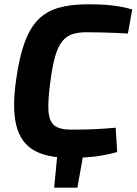

<svg xmlns="http://www.w3.org/2000/svg" viewBox="-20 -722 635 893"><path d="M368 -7 340 151H232L247 -7ZM387 -702Q436 -702 471 -699.5Q506 -697 535.5 -692Q565 -687 595 -678L575 -566Q543 -568 514.5 -569Q486 -570 455 -571Q424 -572 381 -572Q342 -572 315 -562.5Q288 -553 268.5 -528.5Q249 -504 236 -458Q223 -412 214 -340Q202 -253 205.5 -205Q209 -157 233.5 -138Q258 -119 309 -119Q380 -119 426.5 -121.5Q473 -124 518 -128L525 -15Q475 -1 425 5.5Q375 12 304 12Q197 12 136 -24Q75 -60 55.5 -140Q36 -220 55 -351Q69 -452 93 -520Q117 -588 155 -628Q193 -668 250 -685Q307 -702 387 -702Z"/></svg>

Font: Exo 2
Style: Bold Italic
Weight: 700
Italic angle: -8°
Designer: Natanael Gama
Foundry: Natanael Gama
Version: Version 2.010